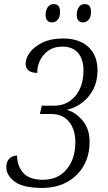

<svg xmlns="http://www.w3.org/2000/svg" viewBox="-20 -913 529 943"><path d="M188 10Q93 10 52 -21Q11 -52 11 -92Q11 -120 26.5 -134.5Q42 -149 64 -149Q64 -98 94 -64Q124 -30 191 -30Q264 -30 307 -81Q350 -132 350 -215Q350 -277 319 -315Q288 -353 232 -353H176L185 -394H246Q310 -394 350 -441.5Q390 -489 390 -567Q390 -622 363.5 -653Q337 -684 286 -684Q230 -684 196.5 -646Q163 -608 163 -555Q106 -556 106 -600Q106 -628 127.5 -656.5Q149 -685 190 -704.5Q231 -724 290 -724Q370 -724 414.5 -682Q459 -640 459 -567Q459 -515 438.5 -475Q418 -435 384.5 -409.5Q351 -384 310 -374V-373Q352 -361 386 -320.5Q420 -280 420 -217Q420 -149 390.5 -98Q361 -47 308.5 -18.5Q256 10 188 10ZM389 -803Q357 -803 357 -840Q357 -862 367 -877.5Q377 -893 395 -893Q427 -893 427 -856Q427 -828 415 -815.5Q403 -803 389 -803ZM237 -803Q204 -803 204 -840Q204 -862 214.5 -877.5Q225 -893 243 -893Q275 -893 275 -856Q275 -828 263 -815.5Q251 -803 237 -803Z"/></svg>

Font: Noto Serif Condensed Light
Style: Italic
Weight: 300
Width: 3
Italic angle: -12°
Designer: Monotype Design Team
Foundry: Monotype Imaging Inc.
Version: Version 2.014; ttfautohint (v1.8.4.7-5d5b)